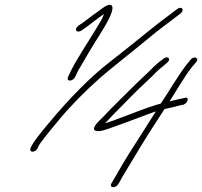

<svg xmlns="http://www.w3.org/2000/svg" viewBox="-20 -650 852 810"><path d="M783.8 -398 767.5 -378C736.2 -339 690.2 -260 658.3 -213C631.1 -206 588.4 -191 531.4 -169C474.5 -147 438.4 -134 422.1 -130C439.8 -145 447.6 -157 469.3 -178C513.2 -222 558.4 -270 604.6 -312C634.2 -339 639.3 -349 667 -370L683.4 -384C704.5 -400 688.2 -418 669.1 -402L652 -389C618.1 -361 618.6 -356 580.8 -322C550 -294 477.6 -220 448.7 -192C429.7 -173 416.6 -157 401.2 -143C368.1 -111 368.7 -94 401.7 -97C414 -98 451.1 -111 515.7 -135C580.3 -159 621.3 -175 637.9 -180C613.2 -143 571.7 -75 546.7 -37C515.8 10 483.1 66 456.3 113L449.8 124C440.5 144 467.2 145 478.8 127L485.3 116C489.5 109 495.3 97 505.4 81C560.2 -10 581.2 -48 674.1 -190C693.3 -194 715.9 -199 741.1 -206L752.8 -208C774 -215 780.1 -244 758.9 -237L746 -234C730 -231 712.8 -227 695.2 -222C725.1 -269 760.7 -331 790.4 -368L807.7 -388C822.4 -406 798.5 -416 783.8 -398ZM138.9 -25 142.8 -34C148.9 -47 178.6 -84 230.2 -146C281.8 -208 340.1 -266 402.8 -322C449.8 -363 570.8 -458 615.8 -496C655.3 -529 683.3 -548 719.1 -576L740.2 -592C761.2 -608 747.2 -627 726.2 -611L705.1 -595C664.6 -565 630.1 -538 600.5 -514C570.9 -490 517 -446 438.7 -385C360.4 -324 275.3 -238 183.5 -128C144.9 -82 120.8 -50 112.8 -34L108.9 -25C105.4 -17 109.2 -10 117.2 -10C125.2 -10 135.4 -17 138.9 -25ZM296.8 -325 308.7 -350C311.2 -355 313.8 -360 317.4 -365C330.4 -387 343.3 -409 356.6 -432C383.1 -478 418.9 -528 442.1 -576C455 -604 458.3 -621 449.6 -628C437.4 -637 407.5 -612 395.7 -603C365.3 -583 338.7 -559 311.4 -542C290.6 -527 302.3 -507 325 -522C358 -544 387.2 -570 418.9 -591C417.3 -586 414.4 -580 411.2 -573C408 -566 403.4 -558 397.3 -548L348 -468C340.2 -456 334 -446 327.9 -436C310.7 -407 293.1 -380 278.7 -350L266.8 -325C263.2 -317 267 -310 275 -310C283 -310 293.2 -317 296.8 -325Z"/></svg>

Font: MewTooHand
Style: UltIta
Weight: 400
Designer: Mew Too, Robert Jablonski
Version: Version 0.77